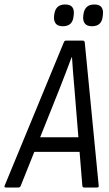

<svg xmlns="http://www.w3.org/2000/svg" viewBox="-49 -836 488 856"><path d="M-22 0Q-32 0 -28 -9L235 -646Q238 -655 245 -655H319Q328 -655 329 -646L391 -9Q393 0 383 0H327Q318 0 318 -9L283 -439Q280 -474 277 -509.5Q274 -545 272 -580H270Q257 -545 243.5 -510Q230 -475 216 -439L44 -9Q41 0 33 0ZM91 -159 116 -224H312L318 -159ZM361 -719Q339 -719 329.5 -731Q320 -743 322 -764L323 -772Q329 -816 371 -816Q394 -816 403 -804.5Q412 -793 410 -772L409 -764Q405 -719 361 -719ZM231 -719Q209 -719 199.5 -731Q190 -743 192 -764L193 -772Q199 -816 241 -816Q264 -816 273 -804.5Q282 -793 280 -772L279 -764Q275 -719 231 -719Z"/></svg>

Font: Sofia Sans Condensed
Style: Italic
Weight: 400
Italic angle: -9°
Designer: Botio Nikoltchev, Ani Petrova
Foundry: lettersoup
Version: Version 4.101